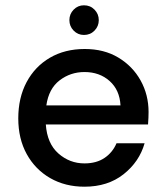

<svg xmlns="http://www.w3.org/2000/svg" viewBox="-20 -693 624 725"><path d="M299 12Q226 12 169.5 -20.5Q113 -53 81 -111Q49 -169 49 -246Q49 -324 80.5 -383Q112 -442 168.5 -475Q225 -508 300 -508Q373 -508 427 -475.5Q481 -443 511 -389Q541 -335 541 -270Q541 -260 540.5 -248.5Q540 -237 539 -223H153Q158 -151 200.5 -113.5Q243 -76 299 -76Q344 -76 374.5 -96.5Q405 -117 420 -152H526Q506 -82 446.5 -35Q387 12 299 12ZM299 -421Q246 -421 205 -389.5Q164 -358 155 -295H435Q432 -353 394 -387Q356 -421 299 -421ZM297 -561Q274 -561 258 -577.5Q242 -594 242 -617Q242 -640 258 -656.5Q274 -673 297 -673Q321 -673 337 -656.5Q353 -640 353 -617Q353 -594 337 -577.5Q321 -561 297 -561Z"/></svg>

Font: Ultramarine Medium
Style: Regular
Weight: 500
Designer: Colophon Foundry, Jonny Pinhorn
Foundry: Colophon Foundry
Version: Version 1.200; ttfautohint (v1.8.3)